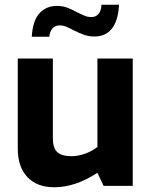

<svg xmlns="http://www.w3.org/2000/svg" viewBox="-20 -784 635 810"><path d="M55 -157V-537H203V-201Q203 -158 222.5 -141.5Q242 -125 281 -125Q309 -125 338.5 -135.5Q368 -146 391 -164V-537H540V0H417L391 -55Q298 6 209 6Q136 6 95.5 -37Q55 -80 55 -157ZM219 -759Q244 -759 263 -752Q282 -745 306 -732Q328 -721 339.5 -716.5Q351 -712 365 -712Q385 -712 396 -725.5Q407 -739 408 -764H482Q479 -698 452.5 -664Q426 -630 379 -630Q355 -630 335 -637Q315 -644 289 -657Q271 -667 258 -672Q245 -677 232 -677Q213 -677 201.5 -664Q190 -651 188 -629H114Q118 -697 146.5 -728Q175 -759 219 -759Z"/></svg>

Font: Exo
Style: Bold
Weight: 700
Designer: Natanael Gama
Foundry: Natanael Gama
Version: Version 1.500; ttfautohint (v1.6)